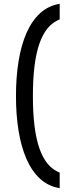

<svg xmlns="http://www.w3.org/2000/svg" viewBox="-20 -770 352 1010"><path d="M64 -265Q64 -363 77.5 -447Q91 -531 119 -595.5Q147 -660 190.5 -700Q234 -740 294 -750V-668Q258 -654 231.5 -622.5Q205 -591 187.5 -541Q170 -491 161.5 -422Q153 -353 153 -265Q153 -177 161.5 -108Q170 -39 187.5 11Q205 61 231.5 92.5Q258 124 294 138V220Q234 210 190.5 170Q147 130 119 65.5Q91 1 77.5 -83Q64 -167 64 -265Z"/></svg>

Font: Georama ExtraCondensed Thin Medium
Style: Regular
Weight: 500
Version: Version 1.001